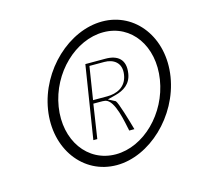

<svg xmlns="http://www.w3.org/2000/svg" viewBox="-75 -541 628 610"><g transform="rotate(-15 239.0 -235.5)"><path d="M72 -236C52 -111 128 -9 238 -9C346 -9 455 -111 475 -236C495 -361 419 -462 310 -462C201 -462 92 -361 72 -236ZM107 -236C124 -343 213 -428 305 -428C397 -428 457 -343 440 -236C423 -129 336 -43 244 -43C151 -43 90 -129 107 -236ZM186 -105H199L216 -217H237C243 -217 250 -217 255 -216C286 -210 298 -131 304 -105H321C313 -134 294 -199 287 -206L264 -218L291 -225C318 -232 343 -247 348 -281C355 -326 330 -345 290 -345H224ZM218 -228 235 -336H284C313 -336 340 -320 334 -281C328 -240 294 -228 265 -228Z"/></g></svg>

Font: Charger Sport
Style: ExLitNrwObl
Weight: 200
Designer: Jasper
Foundry: Cannot Into Space Fonts
Version: Version 1.1